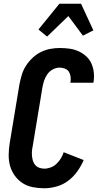

<svg xmlns="http://www.w3.org/2000/svg" viewBox="-20 -1000 540 1028"><path d="M217 8Q185 8 155 2Q125 -4 101 -19.5Q77 -35 59.5 -59Q42 -83 34 -111.5Q26 -140 26.5 -171.5Q27 -203 32 -234L84 -548Q89 -573 96.5 -598.5Q104 -624 118.5 -647Q133 -670 153.5 -689.5Q174 -709 198 -721Q222 -733 248 -738Q274 -743 300 -743Q326 -743 351.5 -739.5Q377 -736 399.5 -726Q422 -716 440.5 -699.5Q459 -683 469 -661Q479 -639 482 -613.5Q485 -588 481 -562L480 -557H357V-559Q360 -574 358 -589Q356 -604 349 -615.5Q342 -627 328 -632.5Q314 -638 299 -638Q281 -638 263 -628.5Q245 -619 233.5 -602.5Q222 -586 216 -567.5Q210 -549 207 -531L155 -217Q152 -203 151 -189.5Q150 -176 151.5 -162.5Q153 -149 157 -137Q161 -125 169.5 -115.5Q178 -106 191 -101.5Q204 -97 217 -97Q234 -97 251.5 -103.5Q269 -110 282.5 -123Q296 -136 306 -152Q316 -168 321 -185L428 -143Q415 -112 394 -82.5Q373 -53 345 -32Q317 -11 283 -1.5Q249 8 217 8ZM232 -804 186 -842 298 -980H414L480 -837L471 -833L424 -809L346 -914Z"/></svg>

Font: Iosevka SS18 Extrabold
Style: Italic
Weight: 800
Italic angle: -9°
Monospace: yes
Designer: Belleve Invis
Foundry: Belleve Invis
Version: Version 25.1.1; ttfautohint (v1.8.4)